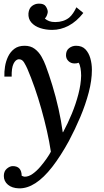

<svg xmlns="http://www.w3.org/2000/svg" viewBox="-20 -762 570 1053"><path d="M84 271Q46 270 23.5 251Q1 232 1 203Q1 177 17.5 163Q34 149 50 149Q98 149 99 202Q104 204 108 205.5Q112 207 117 207Q137 207 159 191.5Q181 176 201 152.5Q221 129 236.5 106.5Q252 84 259 70Q251 16 237.5 -43.5Q224 -103 207 -163.5Q190 -224 170.5 -280Q151 -336 130 -385Q123 -401 112 -419.5Q101 -438 82 -437Q65 -435 54 -412Q43 -389 44 -342H4Q3 -368 7.5 -397Q12 -426 24.5 -452Q37 -478 59 -494.5Q81 -511 115 -511Q148 -511 170.5 -494Q193 -477 207.5 -451.5Q222 -426 231 -401Q248 -356 267 -294Q286 -232 301 -165Q316 -98 324 -37H326Q352 -85 374 -138.5Q396 -192 410 -246Q424 -300 425 -347Q425 -368 421.5 -388.5Q418 -409 411 -418Q407 -416 401.5 -415Q396 -414 389 -414Q369 -414 355.5 -427Q342 -440 342 -459Q342 -485 359 -498Q376 -511 397 -511Q430 -511 448.5 -491.5Q467 -472 475.5 -442Q484 -412 484 -379Q484 -321 466.5 -254.5Q449 -188 420.5 -120.5Q392 -53 358 11Q312 95 266 154Q220 213 174.5 242.5Q129 272 84 271ZM266 -598Q231 -598 200.5 -608Q170 -618 152 -638.5Q134 -659 136 -689Q139 -717 156 -729.5Q173 -742 192 -742Q221 -743 231.5 -726.5Q242 -710 242 -696Q241 -688 237.5 -678.5Q234 -669 226 -660Q237 -651 250 -646Q263 -641 283 -641Q328 -641 359 -665Q371 -675 381 -690Q391 -705 399 -722L437 -691Q400 -644 356.5 -621Q313 -598 266 -598Z"/></svg>

Font: Lora Medium
Style: Italic
Weight: 500
Italic angle: -3°
Designer: Olga Karpushina, Alexei Vanyashin (Cyrillic)
Foundry: Cyreal
Version: Version 3.004